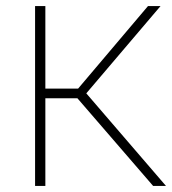

<svg xmlns="http://www.w3.org/2000/svg" viewBox="-20 -615 569 635"><path d="M486.5 0 223.5 -304.5 469.5 -595H511L260.5 -300.5V-312L529 0ZM96 0V-595H130V0ZM122 -290V-322H245V-290Z"/></svg>

Font: Encode Sans SC Thin
Style: Regular
Weight: 250
Designer: Multiple Designers
Foundry: Impallari Type
Version: Version 3.002